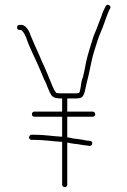

<svg xmlns="http://www.w3.org/2000/svg" viewBox="-20 -715 523 788"><path d="M109 -141H123C160 -141 194 -135 231 -133H235V43C235 49 240 53 246 53C252 53 256 49 256 43V-130H257C265 -128 274 -126 283 -125C301 -124 318 -119 335 -118L347 -116C360 -115 364 -136 349 -137L337 -138C321 -141 301 -145 285 -146C275 -147 266 -151 256 -151V-236H360C366 -236 371 -240 371 -246C371 -252 366 -257 360 -257H256V-311H295C302 -311 308 -312 314 -315C328 -322 331 -357 336 -376C347 -414 354 -465 366 -503C375 -530 381 -553 390 -575C404 -605 414 -641 427 -671L432 -680C439 -692 419 -702 414 -690L409 -680C401 -666 398 -651 391 -635L381 -609C374 -588 366 -575 359 -551C352 -527 340 -491 334 -463C329 -439 323 -402 315 -382C312 -370 311 -345 305 -334C302 -333 298 -332 295 -332H231C226 -332 221 -332 215 -333C212 -333 210 -334 209 -336C203 -344 200 -351 195 -362C181 -397 168 -429 152 -463L140 -491C129 -514 118 -542 107 -566C102 -583 88 -613 67 -613H60C54 -613 50 -608 50 -602C50 -596 54 -592 60 -592H67C78 -583 82 -573 88 -559C96 -533 110 -506 121 -481L133 -455C143 -434 152 -410 161 -389C173 -369 179 -341 192 -323C200 -313 214 -311 231 -311H235V-257H121C115 -257 111 -252 111 -246C111 -240 115 -236 121 -236H235V-154H233C195 -156 161 -162 123 -162H109C104 -162 99 -156 99 -151C99 -146 104 -141 109 -141Z"/></svg>

Font: Electronic
Style: Thn
Weight: 100
Version: Version 1.011